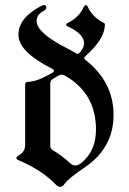

<svg xmlns="http://www.w3.org/2000/svg" viewBox="-20 -727 509 757"><path d="M56.6 -116.2Q79.1 -129.9 79.1 -154.8V-392.1Q79.1 -404.3 89.8 -404.3Q125.5 -404.3 186 -439.9Q192.9 -443.8 192.9 -448Q192.9 -452.1 185.5 -456.1Q52.7 -522.9 52.7 -589.8Q52.7 -656.2 140.6 -702.6Q148.9 -707 153.3 -707Q162.6 -707 162.6 -696.3Q162.6 -689.5 151.4 -683.6Q124.5 -669.4 124.5 -643.6Q124.5 -597.2 246.1 -535.6Q265.6 -525.4 278.3 -517.6Q283.2 -514.6 285.6 -514.6Q290.5 -514.6 295.4 -520.5Q311.5 -539.1 311.5 -556.6Q311.5 -592.8 248 -622.6Q240.7 -625.5 240.7 -629.6Q240.7 -633.8 248 -637.2Q290.5 -657.2 310.5 -699.7Q314 -707 318.4 -707Q322.8 -707 326.2 -699.7Q345.2 -658.7 388.7 -637.2Q393.6 -634.8 393.6 -630.9Q393.6 -573.2 315.4 -504.4Q312 -501.5 312 -498Q312 -494.6 316.4 -491.2Q427.7 -404.3 427.7 -273.9Q427.7 -143.6 314 -66.9Q248 -22.5 234.9 -2.4Q227.1 9.8 217.8 9.8Q208.5 9.8 200.7 1.5Q147.9 -54.7 54.7 -94.7Q44.4 -99.1 44.4 -104Q44.4 -108.9 56.6 -116.2ZM178.2 -151.9Q178.2 -141.1 187 -135.7Q228 -110.8 254.9 -85Q265.6 -74.7 276.9 -74.7Q288.1 -74.7 300.3 -84.5Q358.4 -130.9 358.4 -215.8Q358.4 -359.4 236.3 -428.7Q229.5 -432.6 222.9 -432.6Q216.3 -432.6 208 -427.5Q199.7 -422.4 189 -416Q178.2 -409.7 178.2 -398.4Z"/></svg>

Font: UnifrakturMaguntia
Style: Book
Weight: 400
Designer: j. 'mach' wust, Gerrit Ansmann, Georg Duffner, based on a font by Peter Wiegel, original typeface by Carl Albert Fahrenw
Version: Version 2017-03-19